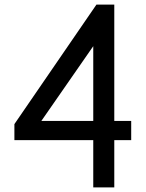

<svg xmlns="http://www.w3.org/2000/svg" viewBox="-20 -820 640 840"><path d="M388 0V-207H43V-277L402 -800H480V-291H554V-207H480V0ZM161 -291H388V-618Z"/></svg>

Font: Victor Mono SemiBold
Style: Regular
Weight: 600
Monospace: yes
Designer: Rune Bjørnerås
Version: Version 1.561;gftools[0.9.30]